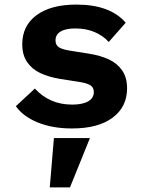

<svg xmlns="http://www.w3.org/2000/svg" viewBox="-20 -548 640 837"><path d="M49 -85 132 -162Q163 -128 203.5 -110Q244 -92 295 -92Q339 -92 364 -106Q389 -120 389 -147Q389 -167 373.5 -176.5Q358 -186 325 -191L242 -204Q193 -212 156.5 -229Q120 -246 98.5 -277Q77 -308 77 -355Q77 -436 139.5 -482Q202 -528 313 -528Q460 -528 528 -449L454 -365Q430 -392 393 -408Q356 -424 308 -424Q266 -424 244 -410.5Q222 -397 222 -372Q222 -351 237.5 -341.5Q253 -332 286 -327L368 -314Q418 -306 454.5 -289Q491 -272 512.5 -241Q534 -210 534 -163Q534 -82 471 -35Q408 12 294 12Q209 12 145 -14Q81 -40 49 -85ZM215 54H372L285 269H197Z"/></svg>

Font: iA Writer Mono V
Style: Regular
Weight: 400
Designer: Mike Abbink, Paul van der Laan, Pieter van Rosmalen
Foundry: Bold Monday
Version: Version 2.000